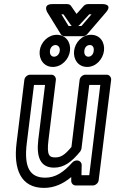

<svg xmlns="http://www.w3.org/2000/svg" viewBox="-20 -881 563 938"><path d="M111 -183 146 -466H200L167 -198C157 -114 177 -62 244 -62C294 -62 331 -91 372 -141C375 -145 377 -151 378 -155L416 -466H470L416 -25H378L379 -75C379 -88 368 -97 357 -97H354C346 -97 338 -92 333 -87C290 -39 251 -13 201 -13C126 -13 96 -63 111 -183ZM61 -183C45 -55 81 37 195 37C246 37 290 16 328 -16V3C328 14 337 25 350 25H434C445 25 460 15 462 0L523 -491C524 -502 516 -516 501 -516H397C386 -516 371 -506 369 -491L329 -163C295 -122 276 -112 250 -112C222 -112 207 -120 217 -198L253 -491C254 -502 246 -516 231 -516H127C116 -516 101 -506 99 -491ZM362 -754C364 -755 366 -757 368 -759L416 -811H427L378 -754ZM331 -754H315L280 -811H290L326 -759C327 -757 329 -755 331 -754ZM277 -714C280 -709 288 -704 296 -704H384C391 -704 400 -707 406 -714L498 -821C532 -861 483 -861 483 -861H410C403 -861 394 -858 389 -852L354 -813L327 -852C323 -858 316 -861 308 -861H236C187 -861 211 -821 211 -821ZM244 -604C232 -604 222 -614 224 -633C226 -651 239 -661 251 -661C263 -661 274 -651 272 -633C270 -614 256 -604 244 -604ZM238 -554C282 -554 317 -592 322 -633C327 -675 301 -711 258 -711C215 -711 179 -675 174 -633C169 -592 194 -554 238 -554ZM412 -604C399 -604 390 -614 392 -633C394 -652 406 -661 419 -661C431 -661 440 -652 438 -633C436 -613 423 -604 412 -604ZM406 -554C450 -554 483 -593 488 -633C493 -674 469 -711 425 -711C381 -711 347 -674 342 -633C337 -592 361 -554 406 -554Z"/></svg>

Font: Falling Sky
Style: CondOuObl
Weight: 400
Designer: Paul D. Hunt
Foundry: Adobe Systems Incorporated
Version: Version 1.02